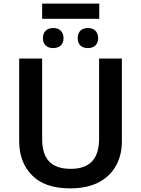

<svg xmlns="http://www.w3.org/2000/svg" viewBox="-20 -1040 787 1070"><path d="M214.8 -1020V-935.1H533.2V-1020ZM275.9 -883.8C244.1 -883.8 219.2 -865.7 219.2 -827.1C219.2 -789.6 244.1 -772 275.9 -772C309.1 -772 334 -789.6 334 -827.1C334 -865.7 309.1 -883.8 275.9 -883.8ZM470.2 -883.8C436.5 -883.8 413.1 -865.7 413.1 -827.1C413.1 -789.6 436.5 -772 470.2 -772C502 -772 526.9 -789.6 526.9 -827.1C526.9 -865.7 502 -883.8 470.2 -883.8ZM659.2 -713.9H532.2V-268.1C532.2 -158.7 484.9 -99.1 374 -99.1C268.6 -99.1 214.8 -149.9 214.8 -267.1V-713.9H86.9V-253.9C86.9 -174.3 110.8 -110.8 159.2 -62.5C207 -14.2 277.3 9.8 370.1 9.8C435.1 9.8 489.3 -2 532.2 -24.9C617.7 -70.8 659.2 -153.8 659.2 -252Z"/></svg>

Font: Noto Reveo Sans
Style: Regular
Weight: 600
Designer: Monotype Design Team
Foundry: Monotype Imaging Inc.
Version: Version 2.007